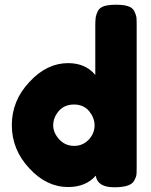

<svg xmlns="http://www.w3.org/2000/svg" viewBox="-20 -793 638 812"><path d="M394 -747Q387 -732 385 -721Q383 -705 383 -686V-476Q342 -526 268 -526Q178 -526 105 -447Q30 -368 30 -264Q30 -160 104 -81Q177 -2 268 -2Q343 -2 385 -50Q392 -1 463 -1Q532 -1 547 -28Q556 -44 557 -54Q558 -61 558 -88V-685Q558 -712 557 -720Q555 -731 548 -746Q540 -761 521 -767Q502 -773 471 -773Q440 -773 420 -767Q402 -761 394 -747ZM231 -203Q205 -231 205 -263Q205 -296 229 -324Q253 -351 293 -351Q333 -351 357 -323Q380 -294 380 -263Q380 -230 356 -203Q330 -176 294 -176Q256 -176 231 -203Z"/></svg>

Font: FredokaOneMacrons
Style: Regular
Weight: 500
Designer: ""
Foundry: ""
Version: ""